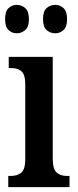

<svg xmlns="http://www.w3.org/2000/svg" viewBox="-20 -770 319 790"><path d="M14 0V-46H24Q51 -46 67.5 -59.5Q84 -73 84 -117V-421Q84 -463 68.5 -476.5Q53 -490 27 -490H16V-536H197V-119Q197 -74 213 -60Q229 -46 256 -46H266V0ZM208 -633Q187 -633 172 -646Q157 -659 157 -691Q157 -724 172 -737Q187 -750 208 -750Q226 -750 241 -737Q256 -724 256 -691Q256 -659 241 -646Q226 -633 208 -633ZM49 -633Q30 -633 15.5 -646Q1 -659 1 -691Q1 -724 15.5 -737Q30 -750 49 -750Q68 -750 83.5 -737Q99 -724 99 -691Q99 -659 83.5 -646Q68 -633 49 -633Z"/></svg>

Font: Noto Serif Georgian ExtraCondensed SemiBold
Style: Regular
Weight: 600
Width: 2
Designer: Monotype Design Team, Akaki Razmadze
Foundry: Google LLC
Version: Version 2.003; ttfautohint (v1.8.4.7-5d5b)